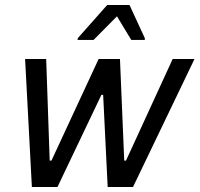

<svg xmlns="http://www.w3.org/2000/svg" viewBox="-20 -745 795 765"><path d="M107 0 80 -510H164L178 -105H185L373 -510H458L475 -105H482L668 -510H755L510 0H409L391 -367H384L209 0ZM289 -586 290 -593 407 -725H496L557 -593V-586H503L446 -680L353 -586Z"/></svg>

Font: Saira Semi Condensed
Style: Italic
Weight: 400
Width: 4
Italic angle: -12°
Designer: Hector Gatti with collaboration of the Omnibus-Type team
Foundry: Omnibus-Type
Version: Version 1.001; ttfautohint (v1.8)